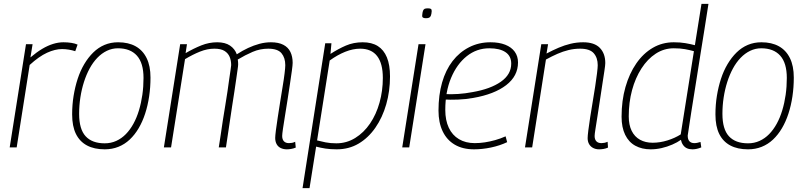

<svg xmlns="http://www.w3.org/2000/svg" viewBox="-20 -760 4152 990"><path d="M148 -532 137 -464Q169 -491 197.5 -508Q226 -525 253.5 -533.5Q281 -542 307 -542Q329 -542 348 -539Q367 -536 380 -530L368 -496Q353 -501 335 -504Q317 -507 300 -507Q264 -507 222.5 -488Q181 -469 133 -425L66 0H30L114 -532Z M520 10Q466 10 428.5 -10Q391 -30 371.5 -69.5Q352 -109 352 -170Q352 -220 359.5 -266Q367 -312 380.5 -353.5Q394 -395 414.5 -429.5Q435 -464 461 -489.5Q487 -515 519 -528.5Q551 -542 589 -542Q642 -542 679 -521.5Q716 -501 736 -460.5Q756 -420 756 -360Q756 -310 749 -263Q742 -216 728.5 -174.5Q715 -133 695 -99Q675 -65 649 -40.5Q623 -16 590.5 -3Q558 10 520 10ZM520 -21Q552 -21 579.5 -33.5Q607 -46 629 -68.5Q651 -91 668 -122Q685 -153 696.5 -191Q708 -229 714 -271Q720 -313 720 -358Q720 -435 686 -473Q652 -511 588 -511Q558 -511 531 -498Q504 -485 481.5 -461.5Q459 -438 442 -406.5Q425 -375 413 -337.5Q401 -300 394.5 -258Q388 -216 388 -173Q388 -94 421.5 -57.5Q455 -21 520 -21Z M1459 10Q1442 10 1428 3.5Q1414 -3 1406.5 -16.5Q1399 -30 1399 -49Q1399 -59 1402.5 -87.5Q1406 -116 1412 -154Q1418 -192 1424.5 -234Q1431 -276 1437.5 -314.5Q1444 -353 1447.5 -382.5Q1451 -412 1451 -424Q1451 -462 1431.5 -485.5Q1412 -509 1363 -509Q1321 -509 1282.5 -492.5Q1244 -476 1206 -453Q1207 -447 1207.5 -440.5Q1208 -434 1208 -428Q1208 -421 1205 -401Q1202 -381 1198 -352Q1194 -323 1188.5 -287.5Q1183 -252 1177 -213.5Q1171 -175 1165.5 -136.5Q1160 -98 1154.5 -63Q1149 -28 1145 0H1108Q1113 -29 1118 -64.5Q1123 -100 1129 -139Q1135 -178 1141.5 -216Q1148 -254 1153 -289Q1158 -324 1162 -353Q1166 -382 1169 -400.5Q1172 -419 1172 -424Q1172 -448 1164 -467Q1156 -486 1137.5 -497.5Q1119 -509 1085 -509Q1049 -509 1011.5 -494Q974 -479 934 -455L862 0H825L909 -532H944L937 -486Q978 -510 1018 -526Q1058 -542 1100 -542Q1141 -542 1166 -525Q1191 -508 1201 -480Q1230 -499 1259 -512.5Q1288 -526 1317.5 -534Q1347 -542 1377 -542Q1416 -542 1441 -529Q1466 -516 1477.5 -492Q1489 -468 1489 -436Q1489 -425 1485 -395.5Q1481 -366 1475 -326.5Q1469 -287 1462.5 -244.5Q1456 -202 1449.5 -163Q1443 -124 1439 -96Q1435 -68 1435 -59Q1435 -41 1444 -31.5Q1453 -22 1470 -22Q1478 -22 1486 -23.5Q1494 -25 1502 -29L1505 1Q1493 6 1481 8Q1469 10 1459 10Z M1540 210 1657 -537H1689L1684 -482Q1724 -508 1763.5 -525Q1803 -542 1850 -542Q1897 -542 1928 -522.5Q1959 -503 1975 -464Q1991 -425 1991 -366Q1991 -290 1971.5 -222Q1952 -154 1915.5 -101.5Q1879 -49 1829 -19.5Q1779 10 1716 10Q1684 10 1658 6Q1632 2 1610 -4L1576 210ZM1714 -21Q1767 -21 1811.5 -48.5Q1856 -76 1888 -123Q1920 -170 1937 -231Q1954 -292 1954 -358Q1954 -433 1924.5 -471Q1895 -509 1837 -509Q1800 -509 1760 -493Q1720 -477 1680 -448L1615 -36Q1634 -31 1658.5 -26Q1683 -21 1714 -21Z M2054 0 2138 -532H2174L2090 0ZM2186 -717Q2196 -717 2201 -714.5Q2206 -712 2206 -703Q2205 -688 2202 -680Q2199 -672 2193 -669Q2187 -666 2176 -666Q2167 -666 2161.5 -669Q2156 -672 2157 -681Q2158 -696 2161 -704Q2164 -712 2169.5 -714.5Q2175 -717 2186 -717Z M2272 -275Q2305 -273 2342.5 -275.5Q2380 -278 2416 -285Q2509 -301 2562.5 -338.5Q2616 -376 2616 -432Q2616 -471 2586.5 -491Q2557 -511 2503 -511Q2438 -511 2387 -470.5Q2336 -430 2306 -358.5Q2276 -287 2276 -193Q2276 -140 2294 -101.5Q2312 -63 2346.5 -42.5Q2381 -22 2428 -22Q2454 -22 2480 -26Q2506 -30 2533 -37.5Q2560 -45 2587 -57L2595 -27Q2557 -9 2512 0.5Q2467 10 2424 10Q2366 10 2325 -14Q2284 -38 2262.5 -83Q2241 -128 2241 -190Q2241 -270 2259.5 -334.5Q2278 -399 2313.5 -445Q2349 -491 2399 -516.5Q2449 -542 2509 -542Q2553 -542 2585 -529.5Q2617 -517 2634 -493.5Q2651 -470 2651 -438Q2651 -368 2590 -321Q2529 -274 2420 -255Q2381 -248 2341.5 -246.5Q2302 -245 2268 -247Z M2771 -532H2806L2798 -484Q2830 -501 2860.5 -514Q2891 -527 2922.5 -534.5Q2954 -542 2987 -542Q3045 -542 3073 -513Q3101 -484 3101 -435Q3101 -424 3096.5 -395Q3092 -366 3086 -326.5Q3080 -287 3073.5 -244Q3067 -201 3061 -162.5Q3055 -124 3050.5 -96Q3046 -68 3046 -59Q3046 -41 3055 -31.5Q3064 -22 3081 -22Q3088 -22 3096 -23.5Q3104 -25 3113 -29L3115 1Q3104 6 3092 8Q3080 10 3069 10Q3052 10 3038.5 3Q3025 -4 3017.5 -17Q3010 -30 3010 -48Q3010 -59 3013.5 -87.5Q3017 -116 3023 -154.5Q3029 -193 3036 -234.5Q3043 -276 3049 -315Q3055 -354 3058.5 -383Q3062 -412 3062 -424Q3062 -462 3041.5 -485.5Q3021 -509 2971 -509Q2941 -509 2912 -502Q2883 -495 2854.5 -482.5Q2826 -470 2795 -453L2724 0H2687Z M3551 10Q3534 10 3522 4.5Q3510 -1 3502 -12.5Q3494 -24 3491 -39Q3473 -26 3446.5 -14.5Q3420 -3 3391.5 3.5Q3363 10 3335 10Q3290 10 3256 -8.5Q3222 -27 3203.5 -65Q3185 -103 3185 -158Q3185 -241 3205 -311Q3225 -381 3261 -433Q3297 -485 3346 -513.5Q3395 -542 3454 -542Q3488 -542 3514 -537.5Q3540 -533 3563 -527L3597 -740H3633Q3623 -674 3612.5 -609.5Q3602 -545 3592.5 -485Q3583 -425 3574.5 -371Q3566 -317 3558.5 -270.5Q3551 -224 3545 -186Q3539 -148 3535 -120.5Q3531 -93 3528.5 -77.5Q3526 -62 3526 -61Q3526 -41 3535 -31.5Q3544 -22 3560 -22Q3569 -22 3577 -24Q3585 -26 3592 -28L3596 0Q3584 5 3572.5 7.5Q3561 10 3551 10ZM3345 -24Q3383 -24 3421.5 -36Q3460 -48 3490 -67L3558 -496Q3537 -502 3512 -506.5Q3487 -511 3454 -511Q3404 -511 3361.5 -483.5Q3319 -456 3287.5 -407Q3256 -358 3239 -295Q3222 -232 3222 -160Q3222 -116 3237 -85.5Q3252 -55 3280 -39.5Q3308 -24 3345 -24Z M3837 10Q3783 10 3745.5 -10Q3708 -30 3688.5 -69.5Q3669 -109 3669 -170Q3669 -220 3676.5 -266Q3684 -312 3697.5 -353.5Q3711 -395 3731.5 -429.5Q3752 -464 3778 -489.5Q3804 -515 3836 -528.5Q3868 -542 3906 -542Q3959 -542 3996 -521.5Q4033 -501 4053 -460.5Q4073 -420 4073 -360Q4073 -310 4066 -263Q4059 -216 4045.5 -174.5Q4032 -133 4012 -99Q3992 -65 3966 -40.5Q3940 -16 3907.5 -3Q3875 10 3837 10ZM3837 -21Q3869 -21 3896.5 -33.5Q3924 -46 3946 -68.5Q3968 -91 3985 -122Q4002 -153 4013.5 -191Q4025 -229 4031 -271Q4037 -313 4037 -358Q4037 -435 4003 -473Q3969 -511 3905 -511Q3875 -511 3848 -498Q3821 -485 3798.5 -461.5Q3776 -438 3759 -406.5Q3742 -375 3730 -337.5Q3718 -300 3711.5 -258Q3705 -216 3705 -173Q3705 -94 3738.5 -57.5Q3772 -21 3837 -21Z"/></svg>

Font: Georama ExtraCondensed Thin ExtraLight
Style: Italic
Weight: 250
Italic angle: -9°
Version: Version 1.001